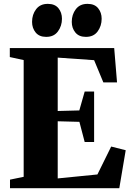

<svg xmlns="http://www.w3.org/2000/svg" viewBox="-20 -998 697 1018"><path d="M105.5 -60.5V-679.5L32 -695.5V-743H585.5L600.5 -561H528L479 -679L286 -692.5V-409.5L400.5 -412.5L429 -512.5H479V-245H429L401 -352L286 -355V-52L496.5 -73L569.5 -221L646.5 -201.5L612.5 0H33V-45.5ZM224.5 -802.5Q188 -802.5 169 -825.8Q150 -849 150 -882Q150 -921 171.5 -949.2Q193 -977.5 233 -977.5H234Q271 -977.5 289.8 -954.5Q308.5 -931.5 308.5 -898.5Q308.5 -860.5 287.2 -831.5Q266 -802.5 225.5 -802.5ZM435 -802.5Q398.5 -802.5 379.5 -825.8Q360.5 -849 360.5 -882Q360.5 -921 382 -949.2Q403.5 -977.5 443.5 -977.5H444.5Q481.5 -977.5 500.2 -954.5Q519 -931.5 519 -898.5Q519 -860.5 497.8 -831.5Q476.5 -802.5 436 -802.5Z"/></svg>

Font: Merriweather 72pt Black
Style: Regular
Weight: 900
Version: Version 2.100